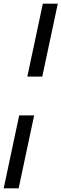

<svg xmlns="http://www.w3.org/2000/svg" viewBox="-29 -858 333 1040"><path d="M-9 162 75 -233H156L72 162ZM119 -443 203 -838H284L200 -443Z"/></svg>

Font: Atkinson Hyperlegible Next
Style: Italic
Weight: 400
Italic angle: -12°
Designer: Elliott Scott, Megan Eiswerth, Linus Boman, Theodore Petrosky, Letters from Sweden
Foundry: Applied Design Works, Letters from Sweden
Version: Version 2.001